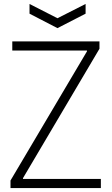

<svg xmlns="http://www.w3.org/2000/svg" viewBox="-20 -949 563 969"><path d="M129 -929 270 -857 412 -929V-880L270 -807L129 -880ZM33 -38 419 -690V-694H42V-740H482V-703L96 -50V-46H489V0H33Z"/></svg>

Font: Encode Sans Narrow
Style: ExtraLight
Weight: 200
Designer: Pablo Impallari, Andres Torresi
Foundry: Pablo Impallari, Andres Torresi
Version: Version 1.000; ttfautohint (v1.00) -l 8 -r 50 -G 200 -x 14 -